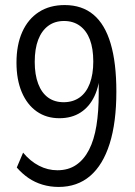

<svg xmlns="http://www.w3.org/2000/svg" viewBox="-20 -734 538 763"><path d="M212.8 8.9Q179.6 8.9 148.9 -0.2Q118.2 -9.4 92.7 -26.9Q67.3 -44.5 46.7 -68.3L71.8 -127.4Q100.4 -93.1 135.2 -75.3Q169.9 -57.4 208.1 -57.4Q251.5 -57.4 282.5 -78.5Q313.6 -99.5 333.8 -138.8Q354 -178 363.2 -234.6Q372.3 -291.1 372.3 -361.8V-453.2H377.9Q375.5 -394.9 355.6 -352.4Q335.6 -309.8 300.3 -287Q265 -264.2 216 -264.2Q164.1 -264.2 125.8 -291.2Q87.5 -318.2 66.5 -367.9Q45.5 -417.6 45.5 -485.1Q45.5 -555.9 68.5 -607.1Q91.4 -658.3 134.3 -686.1Q177.2 -713.9 237 -713.9Q306.1 -713.9 351.7 -675.5Q397.3 -637 419.8 -560.5Q442.4 -484.1 442.4 -369.8Q442.4 -247.6 415.8 -163Q389.1 -78.4 338.1 -34.7Q287 8.9 212.8 8.9ZM232.9 -327.8Q269.7 -327.8 296.3 -346.6Q322.9 -365.5 336.8 -402.1Q350.7 -438.8 350.7 -489.5Q350.7 -541.1 337.2 -576.7Q323.6 -612.3 297.4 -631.4Q271.2 -650.6 234.5 -650.6Q197.8 -650.6 171.7 -631.3Q145.6 -612 131.8 -576.1Q118 -540.1 118 -487.7Q118 -437.3 131.8 -401Q145.6 -364.7 171.3 -346.2Q197 -327.8 232.9 -327.8Z"/></svg>

Font: Nunito Sans 12pt ExtraLight Condensed
Style: Regular
Weight: 200
Width: 3
Version: Version 3.101;gftools[0.9.27]